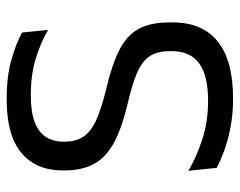

<svg xmlns="http://www.w3.org/2000/svg" viewBox="-90 -600 702 561"><g transform="rotate(-90 260.5 -319.0)"><path d="M253.5 11.5Q207.5 11.5 169.2 4Q131 -3.5 101 -14.5Q71 -25.5 51 -36.5L42.5 -119Q81 -96 133.2 -78.8Q185.5 -61.5 247 -61.5Q321 -61.5 356.5 -87.8Q392 -114 392 -166.5V-174.5Q392 -209 378 -231Q364 -253 330.8 -268Q297.5 -283 240.5 -296Q168.5 -313 125.2 -336.2Q82 -359.5 62.8 -394.5Q43.5 -429.5 43.5 -481.5V-486Q43.5 -564.5 95 -607.2Q146.5 -650 251 -650Q319.5 -650 367.8 -636Q416 -622 446.5 -605L454 -529Q418.5 -550 371.2 -564.8Q324 -579.5 263 -579.5Q214.5 -579.5 184.5 -568Q154.5 -556.5 141 -535Q127.5 -513.5 127.5 -483V-481Q127.5 -450 140.8 -428Q154 -406 187.2 -390Q220.5 -374 282 -359Q352.5 -342.5 395 -321Q437.5 -299.5 456.8 -265Q476 -230.5 476 -175V-164.5Q476 -78 420.2 -33.2Q364.5 11.5 253.5 11.5Z"/></g></svg>

Font: Anek Gujarati
Style: Regular
Weight: 400
Designer: Mrunmayee Ghaisas (Gujarati), Yesha Goshar (Latin)
Foundry: Ek Type
Version: Version 1.003